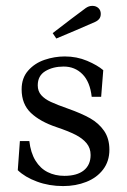

<svg xmlns="http://www.w3.org/2000/svg" viewBox="-20 -616 430 648"><path d="M40 -41.6 47.1 -139.9H79Q83.5 -100.4 99.7 -74Q115.9 -47.6 140.9 -35.1Q165.9 -22.5 197.2 -22.5Q239.8 -22.5 262.8 -40.9Q285.8 -59.4 285.8 -93Q285.8 -116.1 272.2 -132.6Q258.6 -149.1 234.6 -161.3Q210.5 -173.5 171.1 -186.8Q115.1 -205.5 84.1 -235.1Q53 -264.8 53 -314.4Q53 -352.9 75.1 -377.8Q97.1 -402.8 130.4 -414.1Q163.8 -425.5 198.6 -425.5Q239.2 -425.5 274.1 -410.7Q309 -395.9 328.5 -379.1L321.4 -289.2H289.5Q283.9 -339.8 258.3 -365.6Q232.8 -391.4 194.9 -391.4Q158.6 -391.4 133 -375.9Q107.4 -360.4 107.4 -328Q107.4 -308.2 119.2 -294.9Q131 -281.6 151.5 -272.1Q172 -262.5 210.5 -249Q255 -233.2 284.2 -216.8Q313.4 -200.2 331.3 -174.4Q349.2 -148.5 349.2 -110.6Q349.2 -71.8 328 -43.9Q306.8 -16.1 271.2 -2.1Q235.8 12 193 12Q145.5 12 104.9 -3.1Q64.2 -18.1 40 -41.6ZM269.4 -588.8Q274.8 -592.5 280.2 -594.4Q285.6 -596.2 291.9 -596.2Q304 -596.2 312.1 -588.8Q320.1 -581.4 320.1 -569.2Q320.1 -559.2 315.2 -552.8Q310.2 -546.2 300.8 -541.9Q270.8 -528.8 236.7 -514.1Q202.6 -499.4 170.1 -486L157.8 -504.2Q180.1 -521.8 219.9 -551.8Q259.6 -581.8 269.4 -588.8Z"/></svg>

Font: Didactic
Style: Regular
Weight: 400
Designer: Tyler Finck
Foundry: Etcetera Type Co
Version: Version 3.007;FEAKit 1.0